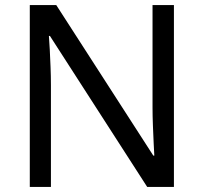

<svg xmlns="http://www.w3.org/2000/svg" viewBox="-20 -734 800 754"><path d="M663 0H558L176 -593H172Q174 -570 175.5 -538.5Q177 -507 178.5 -471.5Q180 -436 180 -399V0H97V-714H201L582 -123H586Q585 -139 583.5 -171Q582 -203 580.5 -241Q579 -279 579 -311V-714H663Z"/></svg>

Font: lmalayalam05
Style: Book
Weight: 400
Designer: Jelle Bosma - Monotype Design Team
Foundry: Monotype Imaging Inc.
Version: Version 2.003